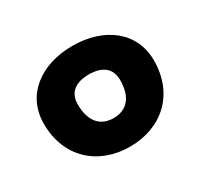

<svg xmlns="http://www.w3.org/2000/svg" viewBox="-84 -710 597 565"><g transform="rotate(-30 214.5 -427.0)"><path d="M401 -441C401 -539 321 -598 214 -598C107 -598 27 -539 27 -441C27 -326 107 -256 214 -256C321 -256 401 -326 401 -441ZM142 -441C142 -481 169 -501 214 -501C259 -501 286 -481 286 -441C286 -383 259 -353 214 -353C169 -353 142 -383 142 -441Z"/></g></svg>

Font: Falling Sky
Style: Bd+
Weight: 400
Designer: Paul D. Hunt
Foundry: Adobe Systems Incorporated
Version: Version 1.02